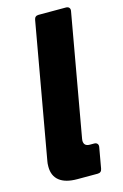

<svg xmlns="http://www.w3.org/2000/svg" viewBox="-118 -816 554 868"><g transform="rotate(-15 159.0 -381.5)"><path d="M248 -18Q245 0 227 0H132Q77 0 48.5 -22.5Q20 -45 20 -88Q20 -104 22 -113L134 -745Q137 -763 155 -763H283Q293 -763 298 -757Q303 -751 301 -741L200 -171Q199 -168 199 -162Q199 -136 227 -136H247Q257 -136 262 -130Q267 -124 265 -114Z"/></g></svg>

Font: Open Sauce Two Black Italic
Style: Regular
Weight: 900
Italic angle: -10°
Designer: Alfredo Marco Pradil
Foundry: Creative Sauce Fz LLC
Version: Version 1.477